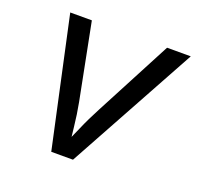

<svg xmlns="http://www.w3.org/2000/svg" viewBox="-101 -650 779 758"><g transform="rotate(20 288.5 -271.0)"><path d="M188 0 70.3 -542.5H161.1L224.1 -221.7Q233.4 -172.9 238.5 -124.3Q243.7 -75.7 250 -29.8H218.8Q240.7 -75.7 261.5 -124Q282.2 -172.4 308.6 -221.7L477.1 -542.5H576.7L279.3 0Z"/></g></svg>

Font: Inter 16pt
Style: Italic
Weight: 400
Italic angle: -9.3988°
Version: Version 4.001;git-66647c0bb